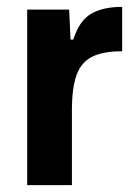

<svg xmlns="http://www.w3.org/2000/svg" viewBox="-20 -538 394 558"><path d="M59 -510H181L185 -423H193Q210 -477 244 -497.5Q278 -518 335 -518V-389Q279 -389 247.5 -373Q216 -357 202.5 -320Q189 -283 189 -217V0H59Z"/></svg>

Font: Saira Semi Condensed SemiBold
Style: Regular
Weight: 600
Width: 4
Designer: Hector Gatti with collaboration of the Omnibus-Type team
Foundry: Omnibus-Type
Version: Version 1.001; ttfautohint (v1.8)